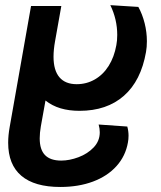

<svg xmlns="http://www.w3.org/2000/svg" viewBox="-20 -574 640 764"><path d="M12.5 -6Q12.5 -35 18.5 -68.5L103.5 -550H224L199 -409.5Q193 -376 193 -348.5Q193 -294 216.5 -266.5Q240 -239 285 -239Q324.5 -239 357.5 -258Q390.5 -277 412.5 -312Q434.5 -347 443 -394.5Q446.5 -412.5 446.5 -435Q446.5 -497 419 -553.5L530.5 -546.5Q546.5 -517.5 555.5 -481.8Q564.5 -446 564.5 -410Q564.5 -386.5 561 -367Q541 -252.5 473 -192.8Q405 -133 296.5 -133Q254.5 -133 221 -143Q187.5 -153 161 -174L142.5 -71Q138 -45 138 -23.5Q138 21.5 159.2 43.2Q180.5 65 223.5 65Q256.5 65 292.5 51.5Q328.5 38 352.8 12.5Q377 -13 377 -47.5Q377 -62.5 372.5 -78.5L486.5 -70.5Q491.5 -52.5 491.5 -34Q491.5 -19.5 489 -7Q479.5 47 443.5 87Q407.5 127 350 148.5Q292.5 170 220 170Q117.5 170 65 125.5Q12.5 81 12.5 -6Z"/></svg>

Font: JuliaMono BoldItalic
Style: Regular
Weight: 700
Italic angle: -9°
Monospace: yes
Designer: cormullion
Foundry: corm
Version: Version 0.049; ttfautohint (v1.8.4)